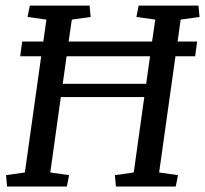

<svg xmlns="http://www.w3.org/2000/svg" viewBox="-20 -681 748 701"><path d="M61 -529.3H138.2L149.4 -609.4L80.6 -619.1L88.9 -660.6H307.1L311 -619.1L242.2 -609.4L230.5 -529.3H535.2L546.9 -609.4L478 -619.1L486.3 -660.6H704.6L708.5 -619.1L639.6 -609.4L628.4 -529.3H699.7L692.4 -475.6H620.6L561 -51.3L629.9 -41.5L621.6 0H403.3L399.4 -41.5L468.3 -51.3L506.8 -326.7H202.1L163.6 -51.3L232.4 -41.5L224.1 0H5.9L2 -41.5L70.8 -51.3L130.4 -475.6H53.7ZM513.7 -375 527.8 -475.6H223.1L209 -375Z"/></svg>

Font: Noticia Text
Style: Italic
Weight: 400
Italic angle: -8°
Designer: JM Sole
Foundry: JM Sole
Version: Version 1.003